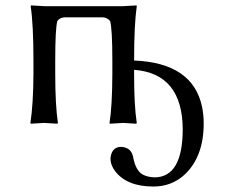

<svg xmlns="http://www.w3.org/2000/svg" viewBox="-20 -452 827 706"><path d="M473.1 -229.5Q689.5 -220.7 723.1 -58.6Q729 -29.8 729 2Q729 122.1 661.1 188Q612.8 233.9 543.9 233.9Q446.3 233.9 402.8 176.8Q386.2 153.8 386.2 131.8Q389.2 89.8 423.8 87.9Q461.9 89.4 469.2 124Q478.5 175.3 504.9 189.9Q523.4 199.7 549.8 200.2Q651.4 198.2 651.9 23.9Q650.9 -181.6 473.1 -195.3V-179.2Q473.1 -63 482.9 0L481 2.9Q479 2.9 433.1 0L383.8 2.9L382.8 0Q392.6 -61 393.1 -179.2V-229Q393.1 -346.7 384.8 -375Q373 -387.7 358.9 -388.2H216.8Q200.2 -387.2 190.9 -375Q183.1 -347.7 183.1 -229V-180.2Q183.1 -66.9 192.9 0L190.9 2.9Q189 2.9 142.1 0L92.8 2.9L91.8 0Q102.5 -70.3 103 -180.2V-229Q103 -361.8 92.8 -429.2L94.2 -432.1Q96.2 -432.1 146 -429.2H430.2L481.9 -432.1L482.9 -429.2Q473.1 -360.8 473.1 -229.5Z"/></svg>

Font: Linux Biolinum Capitals O
Style: Small Caps
Weight: 400
Designer: Philipp H. Poll
Foundry: Philipp H. Poll
Version: Version 1.0.4